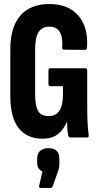

<svg xmlns="http://www.w3.org/2000/svg" viewBox="-20 -681 493 951"><path d="M191 6Q113 6 72 -47Q31 -100 31 -207V-436Q31 -546 80.5 -603.5Q130 -661 225 -661Q319 -661 368.5 -603Q418 -545 411 -446Q410 -434 401 -434L297 -435Q287 -435 288 -447Q292 -496 276 -522.5Q260 -549 225 -549Q188 -549 171 -522Q154 -495 154 -436V-217Q154 -156 169 -131Q184 -106 222 -106Q292 -106 292 -214V-254H230Q220 -254 220 -265V-331Q220 -343 230 -343H403Q412 -343 412 -331V-153Q412 -104 414 -70.5Q416 -37 419 -13Q422 0 410 0H328Q320 0 318 -10Q313 -34 312 -77H311Q295 -39 266.5 -16.5Q238 6 191 6ZM182 250Q172 250 174 239L190 169Q180 164 172 154Q164 144 164 122V105Q164 79 179 66Q194 53 220 53Q274 53 274 105V123Q274 137 272.5 148.5Q271 160 265 174L241 242Q237 250 231 250Z"/></svg>

Font: Sofia Sans Extra Condensed ExtraBold
Style: Regular
Weight: 800
Designer: Botio Nikoltchev, Ani Petrova
Foundry: lettersoup
Version: Version 4.101; ttfautohint (v1.8.4.7-5d5b)